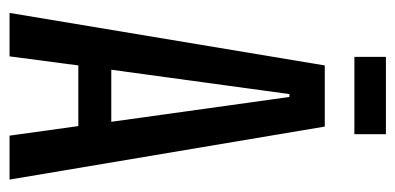

<svg xmlns="http://www.w3.org/2000/svg" viewBox="-233 -595 828 402"><g transform="rotate(90 181.0 -394.0)"><path d="M7 0 117 -660H245L356 0H264L244 -144H117L98 0ZM177 -586 126 -213H235L183 -586ZM99 -722V-788H261V-722Z"/></g></svg>

Font: Bricolage Grotesque 96pt Condensed
Style: Regular
Weight: 400
Width: 3
Designer: Mathieu Triay
Foundry: Atelier Triay
Version: Version 1.001; ttfautohint (v1.8.4.7-5d5b);gftools[0.9.33.de